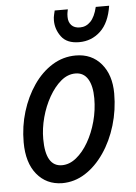

<svg xmlns="http://www.w3.org/2000/svg" viewBox="-53 -764 576 815"><g transform="rotate(-5 235.5 -356.5)"><path d="M31 -177Q31 -245 50 -307Q69 -369 103 -418.5Q137 -468 183 -496.5Q229 -525 283 -525Q351 -525 391.5 -477Q432 -429 432 -350Q432 -280 412.5 -215Q393 -150 358 -99Q323 -48 277.5 -19Q232 10 179 10Q112 9 71.5 -40.5Q31 -90 31 -177ZM115 -184Q115 -66 185 -66Q217 -66 246 -89.5Q275 -113 297.5 -152Q320 -191 333 -239Q346 -287 346 -337Q346 -390 328 -419.5Q310 -449 275 -449Q242 -449 213.5 -425Q185 -401 162.5 -361.5Q140 -322 127.5 -275.5Q115 -229 115 -184ZM204 -681Q204 -695 207 -706Q210 -717 211 -723H267Q266 -717 264.5 -710.5Q263 -704 263 -691Q263 -669 275.5 -655.5Q288 -642 312 -642Q338 -642 357 -661.5Q376 -681 386 -723H443Q432 -651 394 -615.5Q356 -580 303 -580Q251 -580 227.5 -611.5Q204 -643 204 -681Z"/></g></svg>

Font: Radio Canada Condensed
Style: Italic
Weight: 400
Width: 3
Italic angle: -12°
Designer: Charles Daoud, Etienne Aubert Bonn, Alexandre Saumier Demers, Jacques Le Bailly
Foundry: Radio-Canada
Version: Version 2.104; ttfautohint (v1.8.4.7-5d5b);gftools[0.9.28.de